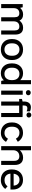

<svg xmlns="http://www.w3.org/2000/svg" viewBox="1910 -2678 776 4637"><g transform="rotate(90 2298.5 -360.0)"><path d="M78 0H177V-302C177 -390 225 -438 298 -438H303C367 -438 397 -400 397 -324V0H496V-302C496 -391 545 -438 618 -438H624C686 -438 716 -400 716 -324V0H815V-341C815 -463 759 -529 653 -529H647C577 -529 516 -497 478 -442C453 -499 405 -529 332 -529H326C263 -529 209 -502 170 -457C167 -479 161 -504 156 -520H78Z M1172 8H1182C1328 8 1430 -97 1430 -246V-274C1430 -423 1328 -528 1182 -528H1172C1026 -528 924 -423 924 -274V-246C924 -97 1026 8 1172 8ZM1173 -79C1085 -79 1027 -148 1027 -248V-273C1027 -374 1086 -441 1173 -441H1181C1268 -441 1327 -374 1327 -273V-248C1327 -148 1269 -79 1181 -79Z M1744 8H1752C1821 8 1880 -19 1921 -65C1923 -42 1929 -16 1936 0H2014V-720H1915V-461C1875 -503 1819 -528 1753 -528H1744C1607 -528 1512 -423 1512 -274V-246C1512 -97 1607 8 1744 8ZM1761 -79C1674 -79 1616 -147 1616 -248V-273C1616 -374 1674 -441 1761 -441H1769C1856 -441 1915 -374 1915 -273V-248C1915 -148 1857 -79 1769 -79Z M2218 -597C2254 -597 2281 -621 2281 -655C2281 -689 2254 -714 2218 -714C2183 -714 2157 -689 2157 -655C2157 -621 2183 -597 2218 -597ZM2169 0H2268V-520H2169Z M2758 -611C2793 -611 2819 -635 2819 -669C2819 -702 2793 -728 2758 -728C2722 -728 2697 -702 2697 -669C2697 -635 2722 -611 2758 -611ZM2432 0H2531V-434H2709V0H2808V-516H2768V-518H2528V-548C2528 -609 2550 -632 2595 -632C2621 -632 2645 -626 2670 -615V-697C2643 -711 2602 -718 2571 -718C2485 -718 2432 -657 2432 -554V-516C2411 -513 2387 -507 2370 -500V-434H2432Z M3186 7H3195C3284 7 3358 -36 3407 -116L3331 -164C3300 -109 3254 -80 3199 -80H3190C3100 -80 3041 -146 3041 -248V-272C3041 -375 3097 -441 3184 -441H3193C3253 -441 3300 -412 3330 -355L3405 -402C3359 -482 3282 -527 3192 -527H3184C3041 -527 2938 -423 2938 -274V-247C2938 -97 3039 7 3186 7Z M3510 0H3609V-291C3609 -380 3666 -438 3753 -438C3827 -438 3865 -397 3865 -314V0H3964V-333C3964 -458 3900 -529 3787 -529C3716 -529 3653 -500 3609 -452V-720H3510Z M4322 8H4333C4421 8 4495 -31 4544 -97L4480 -154C4451 -113 4404 -81 4338 -81H4328C4240 -81 4181 -137 4174 -224H4558V-286C4558 -430 4466 -527 4330 -527H4321C4173 -527 4073 -421 4073 -265V-246C4073 -94 4173 8 4322 8ZM4176 -301C4187 -388 4240 -442 4318 -442H4328C4405 -442 4459 -387 4463 -302V-301Z"/></g></svg>

Font: Fixel Text Medium
Style: Regular
Weight: 500
Width: 4
Designer: AlfaBravo + MacPaw
Foundry: Kyrylo Tkachov, Marchela Mozhyna, Serhii Makarenko, Maria Weinstein, Zakhar Kryvoshyya
Version: Version 1.211